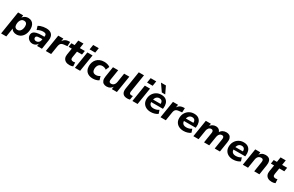

<svg xmlns="http://www.w3.org/2000/svg" viewBox="259 -2704 7384 4829"><g transform="rotate(30 3951.0 -290.0)"><path d="M-9 180 97 -491H245L232 -405H225Q243 -436 268.5 -457.5Q294 -479 326.5 -490Q359 -501 395 -501Q450 -501 491.5 -475.5Q533 -450 555.5 -402Q578 -354 578 -289Q578 -204 548 -136Q518 -68 462.5 -28.5Q407 11 331 11Q276 11 234.5 -14.5Q193 -40 176 -89H185L142 180ZM300 -102Q340 -102 368 -125.5Q396 -149 411 -189.5Q426 -230 426 -281Q426 -333 401.5 -360.5Q377 -388 334 -388Q294 -388 266 -365Q238 -342 223 -301.5Q208 -261 208 -210Q208 -158 232.5 -130Q257 -102 300 -102Z M799 11Q753 11 715.5 -10.5Q678 -32 655.5 -67Q633 -102 633 -143Q633 -195 662 -228Q691 -261 752 -276.5Q813 -292 908 -292H987L975 -214H911Q862 -214 833 -208.5Q804 -203 791 -189.5Q778 -176 778 -153Q778 -123 798.5 -106.5Q819 -90 850 -90Q879 -90 901.5 -102Q924 -114 939.5 -136Q955 -158 959 -188L978 -305Q985 -346 963.5 -368Q942 -390 891 -390Q847 -390 805 -378Q763 -366 721 -341L690 -443Q716 -461 752 -474Q788 -487 829.5 -494Q871 -501 912 -501Q996 -501 1044 -470Q1092 -439 1109 -386.5Q1126 -334 1115 -269L1073 0H932L948 -100H957Q942 -62 917.5 -37Q893 -12 863 -0.5Q833 11 799 11Z M1186 0 1264 -491H1412L1392 -371H1383Q1401 -427 1445.5 -462Q1490 -497 1556 -501L1602 -504L1597 -377L1501 -367Q1461 -363 1436 -349Q1411 -335 1398 -309.5Q1385 -284 1379 -246L1340 0Z M1878 11Q1807 11 1762.5 -15Q1718 -41 1700 -86.5Q1682 -132 1692 -191L1722 -378H1629L1646 -491H1739L1762 -635H1913L1890 -491H2036L2018 -378H1873L1844 -199Q1837 -152 1856.5 -132Q1876 -112 1915 -112Q1929 -112 1942.5 -114.5Q1956 -117 1969 -121L1976 -9Q1957 0 1930 5.5Q1903 11 1878 11Z M2119 -586 2142 -727H2304L2282 -586ZM2031 0 2109 -491H2260L2182 0Z M2558 11Q2476 11 2421.5 -17.5Q2367 -46 2340 -97.5Q2313 -149 2313 -216Q2313 -271 2330 -322Q2347 -373 2382.5 -413.5Q2418 -454 2472.5 -477.5Q2527 -501 2600 -501Q2649 -501 2694.5 -487.5Q2740 -474 2770 -450L2725 -346Q2705 -365 2674 -375.5Q2643 -386 2611 -386Q2571 -386 2543.5 -371.5Q2516 -357 2499.5 -332.5Q2483 -308 2475 -278.5Q2467 -249 2467 -218Q2467 -167 2493.5 -136Q2520 -105 2581 -105Q2607 -105 2637 -115Q2667 -125 2692 -144L2724 -39Q2705 -23 2677 -11.5Q2649 0 2618 5.5Q2587 11 2558 11Z M2952 11Q2900 11 2863 -11.5Q2826 -34 2810.5 -80.5Q2795 -127 2807 -199L2853 -491H3004L2958 -201Q2953 -170 2957.5 -149Q2962 -128 2977 -117.5Q2992 -107 3018 -107Q3049 -107 3073.5 -121.5Q3098 -136 3114 -163.5Q3130 -191 3136 -229L3177 -491H3328L3250 0H3103L3117 -92H3125Q3100 -43 3055 -16Q3010 11 2952 11Z M3554 11Q3462 11 3422.5 -39.5Q3383 -90 3397 -186L3479 -705H3630L3548 -188Q3545 -162 3549.5 -145Q3554 -128 3568.5 -119.5Q3583 -111 3606 -111Q3617 -111 3627.5 -112Q3638 -113 3649 -114L3629 1Q3613 5 3593.5 8Q3574 11 3554 11Z M3788 -586 3811 -727H3973L3951 -586ZM3700 0 3778 -491H3929L3851 0Z M4235 11Q4158 11 4101 -17.5Q4044 -46 4013 -97Q3982 -148 3982 -215Q3982 -299 4018 -363Q4054 -427 4116.5 -464Q4179 -501 4258 -501Q4340 -501 4389 -465.5Q4438 -430 4457 -370.5Q4476 -311 4467 -239L4463 -213H4104L4115 -291H4366L4350 -277Q4355 -313 4347 -340.5Q4339 -368 4317 -384.5Q4295 -401 4257 -401Q4219 -401 4192.5 -383.5Q4166 -366 4151 -338.5Q4136 -311 4130 -278L4125 -243Q4118 -199 4130.5 -167.5Q4143 -136 4173.5 -119Q4204 -102 4250 -102Q4292 -102 4331.5 -114Q4371 -126 4402 -149L4435 -50Q4399 -22 4346 -5.5Q4293 11 4235 11ZM4234 -555 4092 -760H4235L4333 -555Z M4517 0 4595 -491H4743L4723 -371H4714Q4732 -427 4776.5 -462Q4821 -497 4887 -501L4933 -504L4928 -377L4832 -367Q4792 -363 4767 -349Q4742 -335 4729 -309.5Q4716 -284 4710 -246L4671 0Z M5187 11Q5110 11 5053 -17.5Q4996 -46 4965 -97Q4934 -148 4934 -215Q4934 -299 4970 -363Q5006 -427 5068.5 -464Q5131 -501 5210 -501Q5292 -501 5341 -465.5Q5390 -430 5409 -370.5Q5428 -311 5419 -239L5415 -213H5056L5067 -291H5318L5302 -277Q5307 -313 5299 -340.5Q5291 -368 5269 -384.5Q5247 -401 5209 -401Q5171 -401 5144.5 -383.5Q5118 -366 5103 -338.5Q5088 -311 5082 -278L5077 -243Q5070 -199 5082.5 -167.5Q5095 -136 5125.5 -119Q5156 -102 5202 -102Q5244 -102 5283.5 -114Q5323 -126 5354 -149L5387 -50Q5351 -22 5298 -5.5Q5245 11 5187 11Z M5471 0 5549 -491H5697L5681 -394H5671Q5700 -450 5745 -475.5Q5790 -501 5840 -501Q5895 -501 5931 -472.5Q5967 -444 5981 -388L5967 -395Q5994 -448 6039.5 -474.5Q6085 -501 6145 -501Q6197 -501 6233 -479.5Q6269 -458 6284.5 -411.5Q6300 -365 6288 -292L6242 0H6091L6137 -291Q6142 -322 6137.5 -343Q6133 -364 6119.5 -374Q6106 -384 6082 -384Q6054 -384 6031.5 -369.5Q6009 -355 5994.5 -328Q5980 -301 5974 -262L5932 0H5781L5827 -291Q5833 -322 5828 -343Q5823 -364 5809.5 -374Q5796 -384 5772 -384Q5751 -384 5733 -376Q5715 -368 5701.5 -352.5Q5688 -337 5678 -314.5Q5668 -292 5664 -262L5622 0Z M6625 11Q6548 11 6491 -17.5Q6434 -46 6403 -97Q6372 -148 6372 -215Q6372 -299 6408 -363Q6444 -427 6506.5 -464Q6569 -501 6648 -501Q6730 -501 6779 -465.5Q6828 -430 6847 -370.5Q6866 -311 6857 -239L6853 -213H6494L6505 -291H6756L6740 -277Q6745 -313 6737 -340.5Q6729 -368 6707 -384.5Q6685 -401 6647 -401Q6609 -401 6582.5 -383.5Q6556 -366 6541 -338.5Q6526 -311 6520 -278L6515 -243Q6508 -199 6520.5 -167.5Q6533 -136 6563.5 -119Q6594 -102 6640 -102Q6682 -102 6721.5 -114Q6761 -126 6792 -149L6825 -50Q6789 -22 6736 -5.5Q6683 11 6625 11Z M6907 0 6985 -491H7133L7118 -398H7111Q7136 -448 7181 -474.5Q7226 -501 7287 -501Q7341 -501 7378 -479Q7415 -457 7430.5 -411Q7446 -365 7435 -292L7389 0H7238L7283 -289Q7288 -321 7283.5 -342Q7279 -363 7264 -373.5Q7249 -384 7222 -384Q7188 -384 7162.5 -369.5Q7137 -355 7121.5 -328Q7106 -301 7100 -262L7058 0Z M7753 11Q7682 11 7637.5 -15Q7593 -41 7575 -86.5Q7557 -132 7567 -191L7597 -378H7504L7521 -491H7614L7637 -635H7788L7765 -491H7911L7893 -378H7748L7719 -199Q7712 -152 7731.5 -132Q7751 -112 7790 -112Q7804 -112 7817.5 -114.5Q7831 -117 7844 -121L7851 -9Q7832 0 7805 5.5Q7778 11 7753 11Z"/></g></svg>

Font: Nunito Sans 12pt ExtraLight 12pt ExtraBold
Style: Italic
Weight: 800
Italic angle: -9°
Version: Version 3.101;gftools[0.9.27]